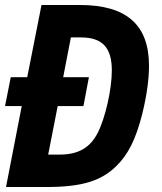

<svg xmlns="http://www.w3.org/2000/svg" viewBox="-28 -749 650 769"><path d="M-3.9 0H157.2C299.8 0 377 -23.9 438 -84C483.4 -128.4 515.6 -188 542 -293.9C560.1 -366.7 568.8 -434.1 568.8 -485.4C568.8 -649.4 479 -729 292 -729H138.2L81.1 -439.9H15.1L-7.8 -324.2H59.1ZM165 -129.9 203.1 -324.2H306.2L328.1 -439.9H225.1L255.9 -599.1H295.9C382.3 -599.1 419.9 -558.1 419.9 -466.8C419.9 -390.6 393.6 -275.4 362.8 -215.8C333 -158.2 286.6 -129.9 211.9 -129.9Z"/></svg>

Font: Hack
Style: Bold Oblique
Weight: 700
Italic angle: -12°
Monospace: yes
Designer: Christopher Simpkins
Foundry: Christopher Simpkins
Version: Version 2.010